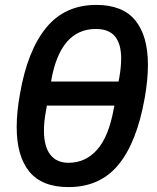

<svg xmlns="http://www.w3.org/2000/svg" viewBox="-20 -749 640 782"><path d="M48 -231Q48 -293.5 61.5 -367.5Q92 -543 168 -636Q244 -729 372.5 -729Q479.5 -729 531 -666Q582.5 -603 582.5 -484.5Q582.5 -424.5 569.5 -350.5Q537.5 -169.5 462.5 -78.2Q387.5 13 259 13Q151 13 99.5 -50Q48 -113 48 -231ZM443.5 -307.5 446 -319H171L167 -296.5Q159 -253.5 159 -217.5Q159 -152.5 184.8 -119.2Q210.5 -86 259 -86Q329 -86 376.2 -140Q423.5 -194 443.5 -307.5ZM463 -417 466 -433.5Q473.5 -476.5 473.5 -510.5Q473.5 -570 448.5 -600.5Q423.5 -631 370.5 -631Q226.5 -631 189 -423.5L188 -417Z"/></svg>

Font: JuliaMono
Style: Bold Italic
Weight: 700
Italic angle: -9°
Monospace: yes
Designer: cormullion
Foundry: corm
Version: Version 0.057; ttfautohint (v1.8.4)